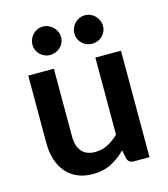

<svg xmlns="http://www.w3.org/2000/svg" viewBox="-109 -801 781 894"><g transform="rotate(-15 282.0 -354.0)"><path d="M503 -513V0H427.5Q403 0 396.5 -22.5L388 -63.5Q356.5 -31.5 318.5 -11.8Q280.5 8 229 8Q187 8 154.8 -6.2Q122.5 -20.5 100.5 -46.5Q78.5 -72.5 67.2 -108.2Q56 -144 56 -187V-513H179.5V-187Q179.5 -140 201.2 -114.2Q223 -88.5 266.5 -88.5Q298.5 -88.5 326.5 -102.8Q354.5 -117 379.5 -142V-513ZM452 -646Q452 -632 446.5 -619.8Q441 -607.5 431.8 -598.5Q422.5 -589.5 409.8 -584.2Q397 -579 382.5 -579Q368.5 -579 356 -584.2Q343.5 -589.5 334.2 -598.5Q325 -607.5 319.5 -619.8Q314 -632 314 -646Q314 -660.5 319.5 -673.2Q325 -686 334.2 -695.5Q343.5 -705 356 -710.5Q368.5 -716 382.5 -716Q397 -716 409.8 -710.5Q422.5 -705 431.8 -695.5Q441 -686 446.5 -673.2Q452 -660.5 452 -646ZM250 -646Q250 -632 244.5 -619.8Q239 -607.5 229.2 -598.5Q219.5 -589.5 206.8 -584.2Q194 -579 179.5 -579Q166 -579 153.8 -584.2Q141.5 -589.5 132.2 -598.5Q123 -607.5 117.5 -619.8Q112 -632 112 -646Q112 -660.5 117.5 -673.2Q123 -686 132.2 -695.5Q141.5 -705 153.8 -710.5Q166 -716 179.5 -716Q194 -716 206.8 -710.5Q219.5 -705 229.2 -695.5Q239 -686 244.5 -673.2Q250 -660.5 250 -646Z"/></g></svg>

Font: Lato
Style: Bold
Weight: 700
Designer: Lukasz Dziedzic with Adam Twardoch and Botio Nikoltchev
Foundry: tyPoland Lukasz Dziedzic
Version: Version 2.010; 2014-09-01; http://www.latofonts.com/; ttfaut